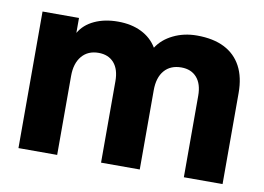

<svg xmlns="http://www.w3.org/2000/svg" viewBox="-63 -629 995 723"><g transform="rotate(10 434.5 -267.0)"><path d="M47 0V-522.2H186.4V-465Q205.7 -498.3 244.3 -516.2Q283 -534.2 334.1 -534.2Q385.5 -534.2 423.9 -515.2Q462.2 -496.3 483.6 -460.8Q505 -494.5 545.7 -514.3Q586.3 -534.2 636.1 -534.2Q698.5 -534.2 740.9 -512.7Q783.3 -491.2 805.4 -449.7Q827.4 -408.3 827.4 -348.1V0H679.4V-311.3Q679.4 -356.8 657.9 -381.2Q636.4 -405.6 598.9 -405.6Q557.3 -405.6 534.1 -378.7Q510.8 -351.8 510.8 -302.9V0H362.8V-311.3Q362.8 -356.8 341.4 -381.2Q319.9 -405.6 282.3 -405.6Q241.6 -405.6 218.3 -377.9Q195 -350.2 195 -302.1V0Z"/></g></svg>

Font: TikTok Sans Light
Style: Regular
Weight: 300
Version: Version 4.000